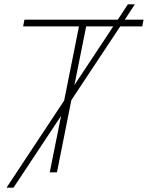

<svg xmlns="http://www.w3.org/2000/svg" viewBox="-20 -790 678 880"><path d="M10 70 274 -329 342 -669H86L92 -700H520L566 -770H598L552 -700H638L632 -669H531L307 -331L241 0H208L260 -259L42 70ZM321 -400 499 -669H375Z"/></svg>

Font: Montserrat Thin ExtraLight
Style: Italic
Weight: 250
Italic angle: -11.3°
Version: Version 9.000